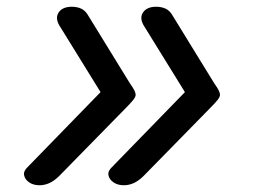

<svg xmlns="http://www.w3.org/2000/svg" viewBox="-20 -534 765 569"><path d="M97 15Q79 15 66.5 6.5Q54 -2 51.5 -14.5Q49 -27 62 -39L278 -261L155 -460Q143 -482 154.5 -498Q166 -514 193 -514Q208 -514 220.5 -508.5Q233 -503 242 -487L365 -287Q375 -273 378.5 -265.5Q382 -258 382 -253Q382 -247 375 -238Q368 -229 351 -212L156 -13Q141 2 126.5 8.5Q112 15 97 15ZM347 15Q329 15 316.5 6.5Q304 -2 301.5 -14.5Q299 -27 312 -39L528 -261L405 -460Q393 -482 404.5 -498Q416 -514 443 -514Q458 -514 470.5 -508.5Q483 -503 492 -487L615 -287Q625 -273 628.5 -265.5Q632 -258 632 -253Q632 -247 625 -238Q618 -229 601 -212L406 -13Q391 2 376.5 8.5Q362 15 347 15Z"/></svg>

Font: Playwrite DE VA
Style: Regular
Weight: 400
Designer: Veronika Burian, José Scaglione
Foundry: TypeTogether
Version: Version 1.002